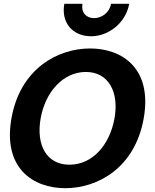

<svg xmlns="http://www.w3.org/2000/svg" viewBox="-20 -970 813 1006"><path d="M322 16C492 16 687 -90 733 -350C779 -610 622 -716 452 -716C282 -716 86 -610 40 -350C-6 -90 152 16 322 16ZM193 -350C218 -490 312 -593 430 -593C547 -593 605 -490 580 -350C555 -210 464 -107 344 -107C224 -107 168 -210 193 -350ZM317 -950C299 -850 362 -780 457 -780C549 -780 639 -850 657 -950H562C554 -905 514 -875 473 -875C431 -875 404 -905 412 -950Z"/></svg>

Font: Uncut Sans
Style: Bold Italic
Weight: 700
Italic angle: -10°
Designer: Kasper Nordkvist
Foundry: Uncut Type
Version: Version 1.111;FEAKit 1.0